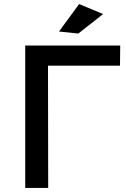

<svg xmlns="http://www.w3.org/2000/svg" viewBox="-20 -924 621 944"><path d="M104 0V-700H571L570 -601H216L217 0ZM369 -904 487 -855 365 -759 270 -769Z"/></svg>

Font: Argentum Sans
Style: Regular
Weight: 400
Designer: Julieta Ulanovsky, Owen Earl, Chris M. Simpson, Rasmus Andersson, Cristiano Sobral
Foundry: The Argentum Sans Project Authors
Version: Version 3.135; ttfautohint (v1.8.4.7-5d5b-dirty)